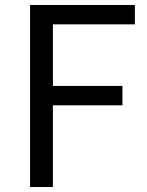

<svg xmlns="http://www.w3.org/2000/svg" viewBox="-20 -753 592 773"><path d="M101 0V-733H523V-655H193V-407H473V-329H193V0Z"/></svg>

Font: Noto Sans KR
Style: Regular
Weight: 400
Designer: Ryoko NISHIZUKA  (kana, bopomofo & ideographs); Paul D. Hunt (Latin, Greek & Cyrillic); Sandoll Communications , Soo-you
Foundry: Adobe
Version: Version 2.004-H2;hotconv 1.0.118;makeotfexe 2.5.65603